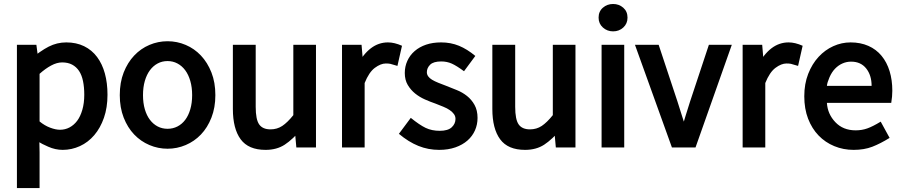

<svg xmlns="http://www.w3.org/2000/svg" viewBox="-20 -733 4545 969"><path d="M179.7 36.1V216.3H65.4V-506.8H163.6L173.8 -429.7H128.4Q183.6 -476.1 225.6 -497.6Q267.6 -519 314.5 -519Q365.2 -519 404.5 -499.8Q443.8 -480.5 470 -445.3Q496.1 -410.2 509.3 -362.1Q522.5 -314 522.5 -254.9Q522.5 -189.9 504.6 -138.7Q486.8 -87.4 455.8 -51Q424.8 -14.6 383.3 4.4Q341.8 23.4 296.4 23.4Q259.3 23.4 223.1 7.3Q187 -8.8 178.7 -15.1ZM179.7 -120.1Q205.1 -99.1 233.2 -88.6Q261.2 -78.1 282.7 -78.1Q308.6 -78.1 330.8 -89.8Q353 -101.6 369.4 -123.3Q385.7 -145 395.5 -178.7Q405.3 -212.4 405.3 -254.9Q405.3 -293.5 398.9 -324Q392.6 -354.5 378.9 -375Q365.2 -395.5 344.2 -406.7Q323.2 -418 293.5 -418Q267.1 -418 238 -402.3Q209 -386.7 179.7 -360.4Z M584.5 -252.9Q584.5 -316.9 604.2 -367.2Q624 -417.5 657.2 -452.6Q690.4 -487.8 734.1 -506.3Q777.8 -524.9 825.7 -524.9Q873.5 -524.9 917.2 -506.3Q960.9 -487.8 994.1 -452.6Q1027.3 -417.5 1047.1 -367.2Q1066.9 -316.9 1066.9 -252.9Q1066.9 -189.9 1047.1 -139.4Q1027.3 -88.9 994.1 -54.2Q960.9 -19.5 917.2 -1Q873.5 17.6 825.7 17.6Q777.8 17.6 734.1 -1Q690.4 -19.5 657.2 -54.2Q624 -88.9 604.2 -139.4Q584.5 -189.9 584.5 -252.9ZM701.7 -252.9Q701.7 -213.4 710.9 -181.6Q720.2 -149.9 736.8 -128.2Q753.4 -106.4 775.9 -94.7Q798.3 -83 825.7 -83Q852.5 -83 875.5 -94.7Q898.4 -106.4 914.8 -128.2Q931.2 -149.9 940.4 -181.6Q949.7 -213.4 949.7 -252.9Q949.7 -292.5 940.4 -324.5Q931.2 -356.4 914.6 -378.7Q897.9 -400.9 875.2 -412.8Q852.5 -424.8 825.7 -424.8Q798.3 -424.8 775.9 -412.8Q753.4 -400.9 736.8 -378.7Q720.2 -356.4 710.9 -324.5Q701.7 -292.5 701.7 -252.9Z M1155.3 -506.8H1270.5V-193.8Q1270.5 -129.9 1288.1 -105Q1305.7 -80.1 1345.2 -80.1Q1378.4 -80.1 1404.5 -97.4Q1430.7 -114.7 1460.4 -151.9V-506.8H1574.7V11.2H1475.6L1466.8 -86.4H1506.3Q1457 -28.8 1416.7 -2.7Q1376.5 23.4 1320.3 23.4Q1233.9 23.4 1194.6 -30Q1155.3 -83.5 1155.3 -183.1Z M1706.1 -506.8H1804.7L1814 -397.5H1778.8Q1812.5 -459.5 1851.6 -489.3Q1890.6 -519 1938 -519Q1970.7 -519 2008.8 -502L1985.8 -400.4Q1958 -409.2 1949.5 -410.9Q1940.9 -412.6 1927.2 -412.6Q1901.4 -412.6 1871.8 -390.6Q1842.3 -368.7 1820.3 -314V11.2H1706.1Z M2053.2 -138.2Q2097.2 -102.5 2128.2 -87.6Q2159.2 -72.8 2199.2 -72.8Q2240.7 -72.8 2259.8 -90.6Q2278.8 -108.4 2278.8 -132.8Q2278.8 -146.5 2271 -157.2Q2263.2 -168 2250 -177.2Q2236.8 -186.5 2217.5 -194.3Q2198.2 -202.1 2178.2 -210Q2152.3 -218.8 2124.8 -231Q2097.2 -243.2 2075 -261.2Q2052.7 -279.3 2037.8 -304.4Q2022.9 -329.6 2022.9 -364.7Q2022.9 -397.5 2035.9 -426Q2048.8 -454.6 2072.8 -475.3Q2096.7 -496.1 2130.4 -507.6Q2164.1 -519 2206.1 -519Q2254.9 -519 2296.4 -502Q2337.9 -484.9 2378.9 -450.7L2321.8 -373.5Q2284.7 -400.9 2260.3 -411.9Q2235.8 -422.9 2207 -422.9Q2167.5 -422.9 2150.9 -406.5Q2134.3 -390.1 2134.3 -368.7Q2134.3 -357.4 2140.9 -347.9Q2147.5 -338.4 2160.4 -330.6Q2173.3 -322.8 2192.1 -315.2Q2210.9 -307.6 2231.9 -299.8Q2257.8 -289.6 2285.6 -278.3Q2313.5 -267.1 2336.7 -248.8Q2359.9 -230.5 2375 -203.4Q2390.1 -176.3 2390.1 -137.7Q2390.1 -104.5 2377.2 -75.2Q2364.3 -45.9 2339.4 -23.9Q2314.5 -2 2278.3 10.7Q2242.2 23.4 2196.3 23.4Q2141.1 23.4 2091.6 3.4Q2042 -16.6 1993.2 -57.6Z M2464.8 -506.8H2580.1V-193.8Q2580.1 -129.9 2597.7 -105Q2615.2 -80.1 2654.8 -80.1Q2688 -80.1 2714.1 -97.4Q2740.2 -114.7 2770 -151.9V-506.8H2884.3V11.2H2785.2L2776.4 -86.4H2815.9Q2766.6 -28.8 2726.3 -2.7Q2686 23.4 2629.9 23.4Q2543.5 23.4 2504.2 -30Q2464.8 -83.5 2464.8 -183.1Z M3074.2 -574.7Q3044.4 -574.7 3022.7 -594.2Q3001 -613.8 3001 -644Q3001 -675.3 3022.7 -694.1Q3044.4 -712.9 3074.2 -712.9Q3104 -712.9 3125.5 -694.1Q3147 -675.3 3147 -644Q3147 -613.8 3125.7 -594.2Q3104.5 -574.7 3074.2 -574.7ZM3016.1 -506.8H3130.4V11.2H3016.1Z M3184.6 -506.8H3304.2L3399.4 -219.7Q3410.6 -183.6 3422.1 -147.7Q3433.6 -111.8 3448.2 -66.4H3415.5Q3428.7 -111.3 3439.7 -147.5Q3450.7 -183.6 3462.4 -219.7L3557.6 -506.8H3673.3L3490.2 11.2H3371.1Z M3728 -506.8H3826.7L3835.9 -397.5H3800.8Q3834.5 -459.5 3873.5 -489.3Q3912.6 -519 3960 -519Q3992.7 -519 4030.8 -502L4007.8 -400.4Q3980 -409.2 3971.4 -410.9Q3962.9 -412.6 3949.2 -412.6Q3923.3 -412.6 3893.8 -390.6Q3864.3 -368.7 3842.3 -314V11.2H3728Z M4039.1 -247.1Q4039.1 -309.6 4058.8 -360.1Q4078.6 -410.6 4111.1 -445.8Q4143.6 -481 4185.5 -500Q4227.5 -519 4272.9 -519Q4322.8 -519 4362.5 -501.5Q4402.3 -483.9 4429.2 -451.2Q4456.1 -418.5 4469.7 -373.8Q4483.4 -329.1 4483.4 -274.9Q4483.4 -246.6 4478 -213.9H4153.3Q4156.7 -157.7 4195.8 -116.5Q4234.9 -75.2 4298.3 -75.2Q4330.1 -75.2 4357.4 -85Q4384.8 -94.7 4424.8 -119.1L4469.7 -37.1Q4423.3 -8.3 4382.3 7.6Q4341.3 23.4 4288.1 23.4Q4236.3 23.4 4190.7 4.6Q4145 -14.2 4111.3 -49.1Q4077.6 -84 4058.3 -134Q4039.1 -184.1 4039.1 -247.1ZM4378.9 -299.8Q4378.9 -353 4351.6 -387.5Q4324.2 -421.9 4275.4 -421.9Q4252.4 -421.9 4231.9 -412.8Q4211.4 -403.8 4194.6 -386.5Q4177.7 -369.1 4166.3 -342.8Q4154.8 -316.4 4153.3 -299.8Z"/></svg>

Font: Pyidaungsu Book
Style: Bold
Weight: 700
Designer: Sun Tun
Foundry: MCF
Version: Version 1.008;February 27, 2020;FontCreator 11.0.0.2408 32-b